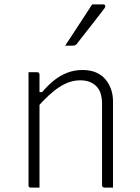

<svg xmlns="http://www.w3.org/2000/svg" viewBox="-20 -855 640 875"><path d="M495 0Q485 0 475.5 0Q466 0 456 0Q453 0 450.5 -1.5Q448 -3 446.5 -5Q445 -7 445 -11Q445 -73 445 -135Q445 -197 445 -259Q445 -321 445 -383Q445 -437 418 -463Q391 -489 346 -489Q322 -489 298.5 -481.5Q275 -474 251 -458.5Q227 -443 201.5 -419.5Q176 -396 147 -363V-435H172Q198 -466 226 -488.5Q254 -511 286.5 -523.5Q319 -536 356 -536Q391 -536 417 -525Q443 -514 460 -494Q477 -474 486 -448.5Q495 -423 495 -393Q495 -345 495 -297Q495 -249 495 -201.5Q495 -154 495 -106Q495 -79 495 -52.5Q495 -26 495 0ZM160 0Q154 0 147.5 0Q141 0 134.5 0Q128 0 121 0Q118 0 116 -0.5Q114 -1 112.5 -2.5Q111 -4 110.5 -6Q110 -8 110 -11Q110 -63 110 -115Q110 -167 110 -218.5Q110 -270 110 -322Q110 -374 110 -426Q110 -462 110 -488Q110 -514 110 -526Q117 -526 123.5 -526Q130 -526 136.5 -526Q143 -526 149 -526Q153 -526 155 -524.5Q157 -523 158.5 -521Q160 -519 160 -515Q160 -430 160 -344Q160 -258 160 -172Q160 -86 160 0ZM400 -835Q417 -835 426.5 -835Q436 -835 450 -835Q458 -835 459.5 -829Q461 -823 456 -817Q433 -787 414.5 -763Q396 -739 376.5 -714.5Q357 -690 330 -655Q328 -652 323.5 -649.5Q319 -647 313 -647Q303 -647 294.5 -647Q286 -647 277 -647Q297 -677 317.5 -708.5Q338 -740 359 -772Q380 -804 400 -835Z"/></svg>

Font: Recursive Sans Linear Light
Style: Regular
Weight: 300
Version: Version 1.085